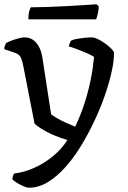

<svg xmlns="http://www.w3.org/2000/svg" viewBox="-25 -674 594 894"><path d="M110 200Q100 200 84 193Q68 186 53 177Q38 168 32 160Q34 149 36 143.5Q38 138 41 134Q89 128 135.5 107Q182 86 222 53Q262 20 289 -22Q254 -32 222 -46Q190 -60 167 -75Q144 -90 136 -98L84 -364Q81 -383 74 -401.5Q67 -420 48 -427L-5 -445Q-5 -457 -1 -464Q3 -471 4 -474Q15 -480 31.5 -486Q48 -492 64 -496Q80 -500 88 -500Q123 -500 144.5 -474Q166 -448 172 -408L213 -142Q220 -136 237.5 -125.5Q255 -115 279 -104Q303 -93 325 -84Q342 -119 355.5 -155.5Q369 -192 379 -227.5Q389 -263 396 -296.5Q403 -330 407 -359Q411 -388 413 -409Q400 -418 377.5 -427.5Q355 -437 332.5 -445.5Q310 -454 295 -458Q297 -466 300 -473.5Q303 -481 306 -485Q316 -490 333 -493Q350 -496 369 -498Q388 -500 402 -500Q414 -500 431.5 -491.5Q449 -483 466 -470.5Q483 -458 494.5 -446Q506 -434 506 -428Q506 -391 495 -340.5Q484 -290 463.5 -230.5Q443 -171 414 -110Q385 -48 350.5 8Q316 64 277 107Q238 150 196 175Q154 200 110 200ZM107 -584Q107 -606 111 -621Q115 -636 119 -640Q151 -640 195.5 -641.5Q240 -643 286 -645.5Q332 -648 369 -650.5Q406 -653 424 -654L435 -645Q434 -624 430 -608Q426 -592 423 -584Z"/></svg>

Font: Texturina 12pt
Style: Regular
Weight: 400
Designer: Guillermo Torres Carreño
Foundry: Omnibus-Type
Version: Version 1.002